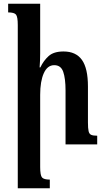

<svg xmlns="http://www.w3.org/2000/svg" viewBox="-20 -780 568 1037"><path d="M505 -47V0H334V-291Q334 -356 321.5 -392Q309 -428 273 -428Q236 -428 216.5 -384.5Q197 -341 197 -268V122Q197 167 207 178.5Q217 190 249 190V237H76V-645Q76 -689 66.5 -701Q57 -713 24 -713V-760H197V-492Q197 -454 194 -416H198Q215 -452 242.5 -477Q270 -502 323 -502Q390 -502 422.5 -456.5Q455 -411 455 -313V-119Q455 -87 458.5 -71.5Q462 -56 473 -51.5Q484 -47 505 -47Z"/></svg>

Font: Noto Serif Armenian ExtraCondensed
Style: Bold
Weight: 700
Width: 2
Designer: Monotype Design Team
Foundry: Monotype Imaging Inc.
Version: Version 2.008; ttfautohint (v1.8.4.7-5d5b)